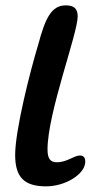

<svg xmlns="http://www.w3.org/2000/svg" viewBox="-20 -650 398 697"><path d="M147.5 26.5C217.5 26.5 289.5 -18 289.5 -63C289.5 -77 284 -85.5 270.5 -85.5C248 -85.5 224 -61 186.5 -61C164.5 -61 152.5 -71.5 152.5 -107.5C152.5 -240 262 -527.5 262 -590.5C262 -618.5 249 -630.5 218.5 -630.5C167 -630.5 144.5 -584.5 119 -489C89.5 -392 35 -177.5 35 -87.5C35 -5.5 69 26.5 147.5 26.5Z"/></svg>

Font: Gluten
Style: Italic
Weight: 400
Italic angle: -13°
Designer: Tyler Finck
Foundry: Etcetera Type Company
Version: Version 0.920